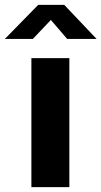

<svg xmlns="http://www.w3.org/2000/svg" viewBox="-64 -769 417 789"><path d="M65 -530V0H221V-530ZM333 -609 200 -749H93L-44 -609H71L145 -687L212 -609Z"/></svg>

Font: Cheyenne Sans
Style: Bold
Weight: 700
Designer: The Public Sans project authors (U.S. Web Design System), Libre Franklin designed by Pablo Impallari and Rodrigo Fuenzal
Foundry: The Cheyenne Sans Project Authors
Version: Version 2.007